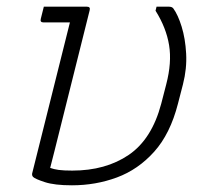

<svg xmlns="http://www.w3.org/2000/svg" viewBox="-20 -546 640 574"><path d="M111 -526H240Q251 -526 248 -515L143 -95Q140 -82 136.5 -69.5Q133 -57 130 -44Q141 -40 155.5 -38Q170 -36 196 -36Q296 -36 365 -83Q434 -130 462 -236L477 -294Q494 -359 485.5 -411Q477 -463 445 -514L448 -526H485Q494 -526 498 -521Q512 -502 523 -466.5Q534 -431 536.5 -386Q539 -341 527 -294L512 -236Q489 -146 441 -92.5Q393 -39 329.5 -15.5Q266 8 195 8Q143 8 114 -1.5Q85 -11 79 -17Q74 -22 77 -31L189 -479H110Q99 -479 102 -490Z"/></svg>

Font: Recursive Sn Lnr St Lt
Style: Italic
Weight: 300
Italic angle: -15°
Version: Version 1.079;hotconv 1.0.112;makeotfexe 2.5.65598; ttfautoh